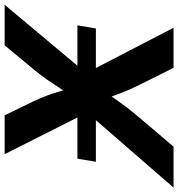

<svg xmlns="http://www.w3.org/2000/svg" viewBox="-10 -778 768 827"><g transform="rotate(-90 373.5 -364.0)"><path d="M90.7 -334.5 104 -414.1H678.4L665 -334.5ZM-20.5 0 350.3 -427.3 331.7 -314.2 123.4 -727.5H290.7L350 -605.4Q366.6 -571.2 376.4 -543.4Q386.2 -515.6 393.8 -490.1Q401.4 -464.6 411.4 -436.8H371.8Q391.5 -464.4 407.9 -490Q424.4 -515.6 443.7 -543.5Q463 -571.4 491 -605.4L592.5 -727.5H767L427.6 -322.3L445.2 -429.9L667.9 0H495.3L419.2 -152.4Q404.4 -183.2 395.4 -204.7Q386.5 -226.1 379.8 -245.4Q373.1 -264.6 363.7 -288.5H386.9Q370.3 -264.8 356.9 -245.3Q343.6 -225.9 327.4 -204.4Q311.1 -182.9 285.3 -152.4L155.9 0Z"/></g></svg>

Font: Inter Variable
Style: Italic
Weight: 400
Italic angle: -9.39999°
Designer: Rasmus Andersson
Foundry: rsms
Version: Version 4.001;git-9221beed3